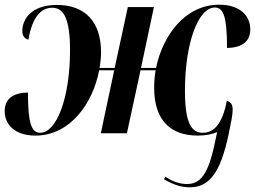

<svg xmlns="http://www.w3.org/2000/svg" viewBox="-20 -567 1085 817"><path d="M788 230C896 230 933 118 965 -57C968 -72 970 -89 970 -100C970 -120 964 -133 945 -138C927 -40 890 -2 843 -2C796 -2 767 -40 767 -181C767 -385 824 -535 894 -535C931 -535 946 -496 946 -363C1014 -364 1045 -394 1045 -442C1045 -499 1002 -547 913 -547C766 -547 672 -414 644 -278H580L635 -537H524L468 -278H404C407 -300 410 -322 410 -344C410 -477 340 -546 222 -546C116 -546 75 -488 75 -435C75 -418 81 -404 101 -398C118 -501 159 -534 202 -534C248 -534 278 -494 278 -354C278 -148 220 -2 151 -2C114 -2 99 -42 99 -173C31 -173 0 -142 0 -94C0 -37 43 10 131 10C280 10 376 -130 402 -268H466L409 0H520L578 -268H642C638 -243 636 -218 636 -193C636 -56 705 10 822 10C855 10 884 4 904 -5L894 42C865 182 829 216 775 216C741 216 711 203 683 185L678 196C719 219 749 230 788 230Z"/></svg>

Font: Noto Serif Display Condensed
Style: Bold Italic
Weight: 700
Width: 3
Italic angle: -12°
Designer: Monotype Design Team
Foundry: Monotype Imaging Inc.
Version: Version 2.009